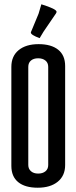

<svg xmlns="http://www.w3.org/2000/svg" viewBox="-20 -866 357 896"><path d="M33 -92V-554Q33 -604 67 -632Q101 -660 160 -660Q219 -660 251.5 -634Q284 -608 284 -558V-96Q284 -46 249.5 -18Q215 10 156 10Q97 10 65 -16Q33 -42 33 -92ZM112 -554V-96Q112 -78 124.5 -67Q137 -56 158 -56Q179 -56 192 -66.5Q205 -77 205 -96V-554Q205 -573 192 -583.5Q179 -594 158 -594Q137 -594 124.5 -583.5Q112 -573 112 -554ZM173 -846Q244 -824 244 -811Q244 -808 241 -803L183 -718L165 -688Q124 -703 124 -714Q124 -717 126 -720L160 -802Z"/></svg>

Font: el_Medula One
Style: Regular
Weight: 400
Designer: Luciano Vergara
Foundry: Luciano Vergara
Version: Version 1.002 August 17, 2020